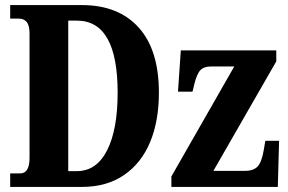

<svg xmlns="http://www.w3.org/2000/svg" viewBox="-20 -734 1132 754"><path d="M20 -53H59Q96 -53 96 -114V-602Q96 -634 85 -647.5Q74 -661 53 -661H20V-714H302Q445 -714 524.5 -626Q604 -538 604 -370Q604 -259 569.5 -176Q535 -93 467 -46.5Q399 0 302 0H20ZM282 -62Q359 -62 400.5 -143.5Q442 -225 442 -370Q442 -653 282 -653H248V-62ZM653 -41 900 -473H809Q781 -473 767 -458.5Q753 -444 743 -403L736 -374H679L690 -536H1065V-493L818 -63H941Q976 -63 992 -80.5Q1008 -98 1016 -146L1022 -181H1076L1071 0H653Z"/></svg>

Font: Noto Serif CondExtraBold
Style: Regular
Weight: 800
Width: 3
Designer: Monotype Design Team
Foundry: Monotype Imaging Inc.
Version: Version 1.001